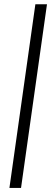

<svg xmlns="http://www.w3.org/2000/svg" viewBox="-20 -651 268 913"><path d="M24.8 242.7 148.2 -630.7H203.4L80 242.7Z"/></svg>

Font: Alumni Sans SC Thin
Style: Italic
Weight: 100
Italic angle: -8°
Designer: Robert E. Leuschke
Foundry: Robert E. Leuschke
Version: Version 1.016